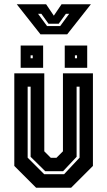

<svg xmlns="http://www.w3.org/2000/svg" viewBox="-20 -886 506 906"><path d="M150.5 0 47.5 -103V-540H189V-172L219.5 -141.5H246.5L277 -172V-540H418.5V-103L315.5 0ZM188.5 -64H282.5L355.5 -142V-477H341.5V-146L277.5 -78H193.5L124.5 -146V-477H110.5V-142ZM285.5 -566V-671H391.5V-566ZM77.5 -566V-671H183.5V-566ZM124.5 -611H134.5V-625H124.5ZM333.5 -611H343.5V-625H333.5ZM171 -724 59 -866H197.5L234 -812L270.5 -866H409L297 -724ZM202 -763H264L306.5 -821H291L257 -774H209L175 -821H159.5Z"/></svg>

Font: Tourney Condensed Regular
Style: Bold
Weight: 700
Width: 3
Designer: Tyler Finck
Foundry: Etcetera Type Co
Version: Version 1.010; ttfautohint (v1.8.3)